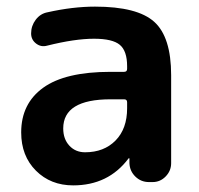

<svg xmlns="http://www.w3.org/2000/svg" viewBox="-20 -550 601 580"><path d="M314 -250Q171 -250 171 -162Q171 -130 189.5 -110Q208 -90 237 -90Q294 -90 329 -125.5Q364 -161 364 -223V-241Q364 -250 355 -250ZM201 10Q133 10 88.5 -34.5Q44 -79 44 -150Q44 -237 110.5 -285Q177 -333 314 -333H355Q364 -333 364 -342V-350Q364 -396 342 -414.5Q320 -433 264 -433Q206 -433 122 -412Q104 -407 89 -418.5Q74 -430 74 -449Q74 -472 88 -490.5Q102 -509 124 -513Q200 -530 267 -530Q395 -530 446 -484Q497 -438 497 -323V-57Q497 -34 480.5 -17Q464 0 441 0H430Q406 0 389 -16.5Q372 -33 371 -57V-71Q371 -72 370 -72Q368 -72 368 -71Q307 10 201 10Z"/></svg>

Font: Rounded Mplus 1c Bold
Style: Bold
Weight: 700
Version: Version 1.059.20150529